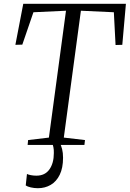

<svg xmlns="http://www.w3.org/2000/svg" viewBox="-20 -763 683 1011"><path d="M125.5 0 128 -25.5 237.5 -38.5 327.5 -706.5 156 -698.5 97.5 -528 61 -527 102.5 -743H643L624 -527L588.5 -526L579.5 -698.5L406 -706.5L316 -38.5L427.5 -25.5L424.5 0ZM273.5 -12.5 294.5 -10.5Q302 2.5 307 22Q312 41.5 312 67.5Q312 121.5 294.5 157.2Q277 193 247 210.5Q217 228 179.5 228Q160 228 142 223.8Q124 219.5 115.5 213.5L122 153Q128 156.5 142 159.2Q156 162 171.5 162Q217 162 240.2 129Q263.5 96 263.5 43Q264 25 261.2 12.2Q258.5 -0.5 254.5 -10.5Z"/></svg>

Font: Merriweather 96pt Light
Style: Italic
Weight: 300
Italic angle: -7.8°
Version: Version 2.101